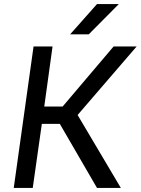

<svg xmlns="http://www.w3.org/2000/svg" viewBox="-20 -930 696 950"><path d="M276 -317H187L142 0H48L146 -700H240L199 -403H290L542 -700H656L364 -361L578 0H460ZM460 -910H568L419 -760H327Z"/></svg>

Font: Retni Sans Medium
Style: Italic
Weight: 500
Italic angle: -8°
Designer: Vitaly Kuzmin
Foundry: ParaType Ltd.
Version: Version 1.00;June 10, 2019;FontCreator 11.5.0.2425 64-bit; t